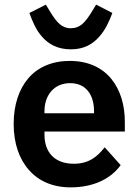

<svg xmlns="http://www.w3.org/2000/svg" viewBox="-20 -797 598 829"><path d="M285 12C208 12 147 -15 105 -63C63 -110 39 -178 39 -262C39 -345 62 -412 103 -460C144 -507 205 -534 281 -534C362 -534 422 -504 461 -456C500 -408 519 -343 519 -271V-229H172V-216C172 -140 215 -90 299 -90C363 -90 400 -120 432 -161L501 -84C458 -24 382 12 285 12ZM283 -438C215 -438 172 -388 172 -316V-308H386V-317C386 -389 350 -438 283 -438ZM286 -584C229 -584 190 -606 162 -638C134 -669 119 -708 107 -741L178 -777L198 -744C225 -701 246 -675 286 -675C326 -675 348 -701 375 -744L395 -777L465 -741C453 -708 436 -669 408 -638C380 -606 342 -584 286 -584Z"/></svg>

Font: Plexus Sans SemiBold
Style: Regular
Weight: 600
Version: Version 2.001;PS 002.001;hotconv 1.0.70;makeotf.lib2.5.58329